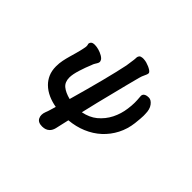

<svg xmlns="http://www.w3.org/2000/svg" viewBox="-183 -917 1365 1365"><g transform="rotate(45 500.0 -234.5)"><path d="M509.8 -628.9Q510.7 -638.2 513.2 -643.1Q515.6 -647.9 518.1 -650.9Q525.9 -658.7 540.5 -659.7Q544.4 -660.2 548.1 -660.2Q551.8 -660.2 557.1 -659.7Q569.3 -659.2 583.5 -655.3Q613.8 -646.5 634.8 -632.8Q650.4 -622.1 650.4 -612.3Q650.4 -602.5 640.4 -583Q630.4 -563.5 624.5 -540Q611.8 -494.1 598.1 -438.5Q556.6 -274.9 540 -206.8Q523.4 -138.7 510.3 -81.1Q573.7 -93.8 616.2 -128.4Q662.6 -167 689 -219.5Q715.3 -272 723.1 -331.5Q728 -366.7 728 -395Q728 -423.3 725.6 -445.8V-446.3Q725.6 -449.7 725.1 -453.6Q724.6 -457.5 724.6 -459Q724.6 -460.4 724.6 -462.4Q725.6 -478.5 742.7 -486.8Q752.9 -492.2 773.4 -492.2Q796.9 -492.2 817.4 -465.3Q837.9 -438.5 837.9 -391.6Q838.4 -384.8 838.4 -373.5Q838.4 -352.1 832 -293.9Q824.2 -228 795.2 -171.6Q766.1 -115.2 720.2 -72.8Q674.3 -30.3 612.3 -4.4Q553.2 20.5 482.9 26.9L459.5 129.9Q453.1 154.8 438.5 169.4Q417.5 190.4 381.8 190.4Q339.8 190.4 326.7 163.1Q320.3 149.9 320.3 135.3Q320.3 119.1 326.7 102.5Q334.5 83.5 339.4 65.9Q344.2 48.3 352.1 22.9Q309.6 15.6 272.9 -0.5Q231.9 -18.6 202.6 -47.9Q178.7 -71.8 164.6 -103.5Q149.4 -138.2 149.4 -181.6Q149.4 -214.8 155.3 -243.2Q161.1 -271.5 169.2 -299.8Q177.2 -328.1 183.3 -349.6Q189.5 -371.1 191.9 -382.3Q197.8 -405.3 202.1 -432.1Q202.1 -441.9 201.7 -444.8Q201.2 -447.8 200.7 -449.7Q199.7 -453.1 198.2 -458Q199.7 -470.2 206.5 -477.1Q213.4 -483.9 227.1 -485.4Q232.4 -485.8 237.8 -485.8Q254.4 -485.8 276.1 -480Q297.9 -474.1 318.4 -462.4Q339.8 -449.7 344.2 -437.5Q347.7 -430.7 347.7 -424.3Q347.7 -416 340.8 -404.8Q336.9 -397.9 333 -392.1Q326.7 -382.3 322.8 -370.6V-370.1Q303.7 -324.7 288.1 -274.9Q272.5 -224.6 272.5 -193.4Q272.5 -147.5 301.5 -123.5Q330.6 -99.6 382.3 -86.4Q465.3 -378.9 499 -540.5Q507.8 -601.1 508.3 -605.7Q508.8 -610.4 509.3 -616Q509.8 -621.6 509.8 -624.5Q509.8 -627.4 509.8 -628.9Z"/></g></svg>

Font: Bakudai
Style: Bold
Weight: 700
Version: Version 1.48